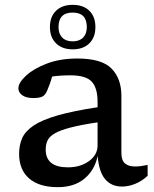

<svg xmlns="http://www.w3.org/2000/svg" viewBox="-20 -764 636 794"><path d="M485 7.5Q440.5 7.5 414.8 -23Q389 -53.5 384 -119Q371 -59.5 328.8 -24.8Q286.5 10 219 10Q142 10 100.5 -26Q59 -62 59 -128Q59 -164 71.8 -192.8Q84.5 -221.5 119 -244.8Q153.5 -268 217.5 -286.5Q281.5 -305 383.5 -320.5V-343Q383.5 -400.5 359.2 -426.5Q335 -452.5 271 -452.5Q249 -452.5 230.5 -451.2Q212 -450 195.5 -447.5Q190.5 -429.5 185.5 -415.8Q180.5 -402 174.5 -388Q166 -368.5 152.5 -363.5Q139 -358.5 118.5 -358.5Q88 -358.5 72 -370.2Q56 -382 56 -398.5Q56 -421.5 87 -450.5Q118 -479.5 173 -500.8Q228 -522 300 -522Q401 -522 441.5 -480.2Q482 -438.5 482 -368V-131Q482 -101 496.8 -88.2Q511.5 -75.5 539 -75.5Q550.5 -75.5 563.5 -77.2Q576.5 -79 590.5 -82V-37Q566.5 -14.5 538.5 -3.5Q510.5 7.5 485 7.5ZM169 -145.5Q169 -72 261 -72Q312.5 -72 348 -97.8Q383.5 -123.5 383.5 -162.5V-258Q313 -247.5 270.2 -236.2Q227.5 -225 205.8 -212Q184 -199 176.5 -182.8Q169 -166.5 169 -145.5ZM280.5 -744Q324.5 -744 349.5 -719.5Q374.5 -695 374.5 -652Q374.5 -609.5 349.5 -584.8Q324.5 -560 280.5 -560Q237 -560 211.8 -584.8Q186.5 -609.5 186.5 -652Q186.5 -695 211.8 -719.5Q237 -744 280.5 -744ZM280.5 -593Q308.5 -593 323.8 -608.8Q339 -624.5 339 -652Q339 -712 280.5 -712Q222 -712 222 -652Q222 -624.5 237.2 -608.8Q252.5 -593 280.5 -593Z"/></svg>

Font: Newsreader Caption
Style: Regular
Weight: 400
Designer: Hugues Gentile
Foundry: Production Type
Version: Version 1.001